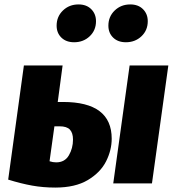

<svg xmlns="http://www.w3.org/2000/svg" viewBox="-20 -829 794 868"><path d="M485 -202Q485 -150 459.5 -99.5Q434 -49 377 -15Q320 19 230 19Q175 19 125 10Q75 1 17 -17L88 -533H263L241 -368H265Q485 -368 485 -202ZM741 -533 667 0H492L566 -533ZM310 -198Q310 -228 296 -243Q282 -258 249 -258H226L204 -100Q219 -95 234 -95Q273 -95 291.5 -127Q310 -159 310 -198ZM236 -713Q236 -754 264.5 -781.5Q293 -809 335 -809Q371 -809 392.5 -787.5Q414 -766 414 -733Q414 -692 385.5 -665Q357 -638 315 -638Q279 -638 257.5 -659Q236 -680 236 -713ZM470 -713Q470 -754 498.5 -781.5Q527 -809 569 -809Q605 -809 626.5 -787.5Q648 -766 648 -733Q648 -692 619.5 -665Q591 -638 549 -638Q513 -638 491.5 -659Q470 -680 470 -713Z"/></svg>

Font: Trujillo ExtraBold
Style: Italic
Weight: 800
Italic angle: -8°
Designer: Fira Sans original fonts by bBox Type GmbH, Carrois Corporate GbR, & Edenspiekermann AG / Changes by Cristiano Sobral
Foundry: Fira Sans original fonts by bBox Type GmbH, Carrois Corporate GbR, & Edenspiekermann AG / Changes by Cristiano Sobral
Version: Version 4.301;July 28, 2020;FontCreator 13.0.0.2655 64-bit